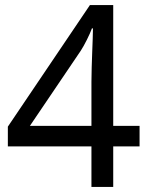

<svg xmlns="http://www.w3.org/2000/svg" viewBox="-20 -738 591 758"><path d="M341 -160H11V-238L335 -718H427V-241H531V-160H427V0H341ZM341 -241V-415Q341 -442 342 -472Q343 -502 344 -531Q345 -560 346 -585Q347 -610 347 -626H343Q336 -607 323 -581Q310 -555 299 -538L98 -241Z"/></svg>

Font: utamil85
Style: Book
Weight: 400
Designer: Jelle Bosma - Monotype Design Team
Foundry: Monotype Imaging Inc.
Version: Version 2.003